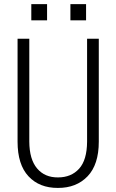

<svg xmlns="http://www.w3.org/2000/svg" viewBox="-20 -898 561 928"><path d="M457.5 -710.9V-213.4Q457.5 -102.5 403.3 -45.9Q349.1 10.7 259.8 10.3Q170.4 10.7 117.7 -45.9Q64.9 -102.5 64.9 -213.4V-710.9H121.6V-213.4Q122.1 -127.9 159.2 -84Q196.3 -40 260.3 -40.5Q324.2 -40.5 362.3 -82.5Q400.4 -124.5 400.9 -213.4V-710.9ZM207.5 -799.8H131.3V-877.9H207.5ZM396 -799.8H320.3V-877.9H396Z"/></svg>

Font: RobotoCondensed-Light
Style: Light
Weight: 300
Designer: Google
Version: Version 1.200311; 2013